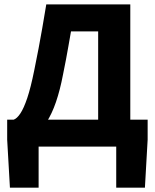

<svg xmlns="http://www.w3.org/2000/svg" viewBox="-20 -672 710 880"><path d="M157 0V188H25.5L12.9 -31.8V-123.6H656.7V-31.8L644.2 188H512.7V0ZM429.9 -44.7V-528.2H305.4Q298.7 -488.7 293.3 -459Q287.8 -429.3 282.5 -399.5Q277.2 -369.7 268.7 -329.6Q255.2 -259 236.5 -204.4Q217.7 -149.7 193 -111.8Q168.3 -73.8 136.9 -53.5Q105.5 -33.2 65.6 -32.1L42.9 -123.6Q57.8 -128.8 73.3 -152Q88.9 -175.2 105 -222.8Q121 -270.5 136.9 -349.5Q148.8 -406.6 157.1 -451.6Q165.4 -496.6 173.7 -543.1Q182.1 -589.6 192.1 -651.8H577.2V-44.7Z"/></svg>

Font: Source Sans 3
Style: Regular
Weight: 200
Designer: Paul D. Hunt
Foundry: Adobe
Version: Version 3.046;hotconv 1.0.118;makeotfexe 2.5.65603